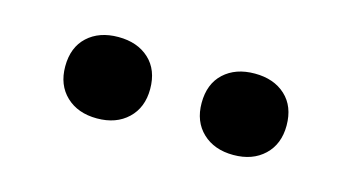

<svg xmlns="http://www.w3.org/2000/svg" viewBox="-34 -1015 567 310"><g transform="rotate(15 250.0 -860.0)"><path d="M136 -792Q104 -792 84.5 -810.5Q65 -829 65 -860Q65 -892 84.5 -910Q104 -928 136 -928Q168 -928 187.5 -910Q207 -892 207 -860Q207 -829 187.5 -810.5Q168 -792 136 -792ZM364 -792Q332 -792 312.5 -810.5Q293 -829 293 -860Q293 -892 312.5 -910Q332 -928 364 -928Q396 -928 415.5 -910Q435 -892 435 -860Q435 -829 415.5 -810.5Q396 -792 364 -792Z"/></g></svg>

Font: M PLUS Code Latin
Style: Regular
Weight: 400
Designer: Coji Morishita
Foundry: UNDERFOREST DESIGN
Version: Version 1.002; ttfautohint (v1.8.3)